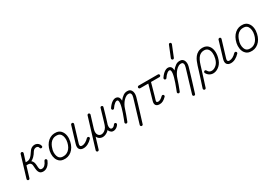

<svg xmlns="http://www.w3.org/2000/svg" viewBox="36 -1791 4268 3012"><g transform="rotate(-30 2170.0 -285.5)"><path d="M322 14Q282 14 262.5 -5Q243 -24 236.5 -54.5Q230 -85 229 -120Q229 -162 217 -179Q205 -196 191.5 -199.5Q178 -203 171 -203H137L76 -3Q73 6 64.5 11Q56 16 46 13Q36 10 32 1Q28 -8 31 -17L148 -404Q152 -414 160.5 -418Q169 -422 179 -420Q188 -417 192.5 -408.5Q197 -400 195 -390L151 -250H175Q211 -250 240.5 -274.5Q270 -299 309 -361Q329 -393 360 -408Q391 -423 425 -418Q453 -413 473 -394Q493 -375 499 -347Q501 -338 496.5 -329.5Q492 -321 481 -319Q471 -317 463 -322Q455 -327 453 -337Q447 -366 417 -371Q401 -373 382 -366Q363 -359 348 -336Q321 -290 292.5 -261.5Q264 -233 236 -220Q257 -204 266.5 -178.5Q276 -153 277 -120Q278 -79 283.5 -61Q289 -43 299 -38.5Q309 -34 322 -34Q380 -34 417 -122Q421 -131 430 -135Q439 -139 448 -135Q457 -131 460.5 -121.5Q464 -112 461 -104Q440 -56 415.5 -30.5Q391 -5 367 4.5Q343 14 322 14Z M683 11Q626 5 593 -42Q570 -74 563 -120Q556 -166 566 -215Q589 -319 653 -373.5Q717 -428 805 -417Q862 -409 893 -363Q917 -329 923.5 -281.5Q930 -234 918 -181Q896 -82 832 -30Q768 22 683 11ZM690 -36Q756 -28 804.5 -68.5Q853 -109 872 -191Q882 -234 877 -272.5Q872 -311 855 -336Q834 -365 798 -370Q749 -376 715 -359.5Q681 -343 660.5 -314.5Q640 -286 629 -256Q618 -226 613 -205Q605 -167 610 -130.5Q615 -94 631 -70Q652 -41 690 -36Z M1050 14Q1000 14 978 -17Q956 -48 974 -108L1063 -404Q1066 -413 1075 -417.5Q1084 -422 1093 -420Q1103 -417 1107.5 -408.5Q1112 -400 1109 -389L1020 -95Q1008 -60 1020 -43Q1025 -37 1034 -35Q1043 -33 1050 -33Q1079 -33 1111 -50.5Q1143 -68 1172 -99Q1180 -106 1189.5 -106Q1199 -106 1206 -100Q1214 -93 1214 -83Q1214 -73 1207 -66Q1130 14 1050 14Z M1211 167Q1201 164 1197 155.5Q1193 147 1195 137L1360 -403Q1363 -412 1371.5 -416.5Q1380 -421 1390 -419Q1400 -415 1404 -406.5Q1408 -398 1406 -389L1340 -174Q1322 -116 1335 -81.5Q1348 -47 1380 -37Q1403 -30 1429.5 -39.5Q1456 -49 1479.5 -73.5Q1503 -98 1515 -135Q1520 -150 1529.5 -181Q1539 -212 1550 -249.5Q1561 -287 1571 -321.5Q1581 -356 1588 -378.5Q1595 -401 1595 -402Q1597 -412 1605.5 -416.5Q1614 -421 1624 -418Q1634 -416 1638.5 -407.5Q1643 -399 1640 -389Q1639 -386 1632.5 -362.5Q1626 -339 1616 -304.5Q1606 -270 1595 -233Q1584 -196 1574.5 -165.5Q1565 -135 1560 -120L1559 -119Q1553 -87 1557.5 -65Q1562 -43 1578 -36Q1592 -30 1612 -39Q1632 -48 1647 -72Q1652 -80 1661.5 -82.5Q1671 -85 1679 -80Q1687 -76 1690 -65.5Q1693 -55 1688 -47Q1665 -10 1628.5 5.5Q1592 21 1559 8Q1552 4 1538 -9Q1524 -22 1516 -46Q1485 -11 1443.5 4Q1402 19 1367 8Q1348 3 1330.5 -11.5Q1313 -26 1302 -50L1241 151Q1238 160 1229.5 165Q1221 170 1211 167Z M2008 166Q1999 163 1994.5 154.5Q1990 146 1993 136Q2004 100 2019.5 47.5Q2035 -5 2053 -64.5Q2071 -124 2088.5 -181.5Q2106 -239 2119 -284Q2131 -323 2124 -346Q2117 -369 2097 -372Q2067 -377 2039.5 -362Q2012 -347 1988.5 -321Q1965 -295 1947.5 -263.5Q1930 -232 1921 -202Q1908 -159 1888.5 -106.5Q1869 -54 1849 -2Q1845 7 1836 11.5Q1827 16 1819 12Q1809 9 1805 -0.5Q1801 -10 1805 -19Q1814 -42 1828 -78.5Q1842 -115 1856.5 -156.5Q1871 -198 1882 -238.5Q1893 -279 1896.5 -311.5Q1900 -344 1892 -360Q1888 -369 1883 -370Q1863 -378 1833 -356Q1803 -334 1774 -290Q1770 -282 1760 -280Q1750 -278 1741 -283Q1734 -288 1732 -298Q1730 -308 1735 -316Q1775 -376 1818.5 -402.5Q1862 -429 1900 -415Q1926 -404 1936 -380Q1944 -359 1944 -331Q1975 -372 2015 -399.5Q2055 -427 2107 -419Q2138 -415 2157 -386Q2171 -364 2173 -334Q2175 -304 2166 -271Q2153 -225 2134.5 -163.5Q2116 -102 2097 -40Q2078 22 2062 73Q2046 124 2038 151Q2036 160 2026.5 164.5Q2017 169 2008 166Z M2429 13Q2380 13 2361.5 -14Q2343 -41 2358 -90Q2364 -112 2374.5 -148Q2385 -184 2396.5 -224.5Q2408 -265 2418 -301Q2428 -337 2434 -358H2287Q2277 -358 2270 -365.5Q2263 -373 2263 -382Q2263 -392 2270 -399Q2277 -406 2287 -406H2636Q2646 -406 2653 -399Q2660 -392 2660 -382Q2660 -373 2653 -365.5Q2646 -358 2636 -358H2483Q2479 -343 2469 -306.5Q2459 -270 2446.5 -225.5Q2434 -181 2422.5 -140Q2411 -99 2403 -75Q2396 -53 2403 -42Q2408 -37 2416 -35.5Q2424 -34 2429 -34Q2468 -34 2518 -84Q2526 -91 2535.5 -91Q2545 -91 2552 -84Q2559 -77 2559 -67Q2559 -57 2552 -50Q2519 -17 2490 -2Q2461 13 2429 13Z M2957 166Q2948 163 2943.5 154.5Q2939 146 2942 136Q2953 100 2968.5 47.5Q2984 -5 3002 -64.5Q3020 -124 3037.5 -181.5Q3055 -239 3068 -284Q3080 -323 3073 -346Q3066 -369 3046 -372Q3016 -377 2988.5 -362Q2961 -347 2937.5 -321Q2914 -295 2896.5 -263.5Q2879 -232 2870 -202Q2857 -159 2837.5 -106.5Q2818 -54 2798 -2Q2794 7 2785 11.5Q2776 16 2768 12Q2758 9 2754 -0.5Q2750 -10 2754 -19Q2763 -42 2777 -78.5Q2791 -115 2805.5 -156.5Q2820 -198 2831 -238.5Q2842 -279 2845.5 -311.5Q2849 -344 2841 -360Q2837 -369 2832 -370Q2812 -378 2782 -356Q2752 -334 2723 -290Q2719 -282 2709 -280Q2699 -278 2690 -283Q2683 -288 2681 -298Q2679 -308 2684 -316Q2724 -376 2767.5 -402.5Q2811 -429 2849 -415Q2875 -404 2885 -380Q2893 -359 2893 -331Q2924 -372 2964 -399.5Q3004 -427 3056 -419Q3087 -415 3106 -386Q3120 -364 3122 -334Q3124 -304 3115 -271Q3102 -225 3083.5 -163.5Q3065 -102 3046 -40Q3027 22 3011 73Q2995 124 2987 151Q2985 160 2975.5 164.5Q2966 169 2957 166ZM2983 -507Q2979 -497 2970 -493Q2961 -489 2952 -493Q2943 -498 2939 -506.5Q2935 -515 2939 -525L3020 -725Q3024 -736 3032.5 -739Q3041 -742 3051 -739Q3060 -735 3063.5 -726Q3067 -717 3064 -708Z M3148 166Q3139 163 3135 154.5Q3131 146 3133 137Q3133 136 3141 111.5Q3149 87 3162 47Q3175 7 3190 -39.5Q3205 -86 3219 -131.5Q3233 -177 3244 -213Q3255 -249 3270.5 -285.5Q3286 -322 3309.5 -352.5Q3333 -383 3368 -401.5Q3403 -420 3451 -420Q3520 -420 3559 -370Q3587 -335 3594 -280.5Q3601 -226 3585 -163Q3565 -80 3516.5 -36.5Q3468 7 3415 13Q3374 18 3339 -1Q3304 -20 3284 -57Q3280 -66 3282.5 -75.5Q3285 -85 3295 -89Q3303 -94 3312.5 -91Q3322 -88 3327 -79Q3353 -26 3410 -34Q3449 -39 3486 -73.5Q3523 -108 3539 -174Q3552 -226 3547 -270Q3542 -314 3521 -340Q3497 -372 3451 -372Q3393 -372 3355 -331.5Q3317 -291 3289 -199Q3278 -163 3264 -117.5Q3250 -72 3235 -25Q3220 22 3207.5 61.5Q3195 101 3187 125.5Q3179 150 3179 151Q3176 160 3167 165Q3158 170 3148 166Z M3720 14Q3670 14 3648 -17Q3626 -48 3644 -108L3733 -404Q3736 -413 3745 -417.5Q3754 -422 3763 -420Q3773 -417 3777.5 -408.5Q3782 -400 3779 -389L3690 -95Q3678 -60 3690 -43Q3695 -37 3704 -35Q3713 -33 3720 -33Q3749 -33 3781 -50.5Q3813 -68 3842 -99Q3850 -106 3859.5 -106Q3869 -106 3876 -100Q3884 -93 3884 -83Q3884 -73 3877 -66Q3800 14 3720 14Z M4067 11Q4010 5 3977 -42Q3954 -74 3947 -120Q3940 -166 3950 -215Q3973 -319 4037 -373.5Q4101 -428 4189 -417Q4246 -409 4277 -363Q4301 -329 4307.5 -281.5Q4314 -234 4302 -181Q4280 -82 4216 -30Q4152 22 4067 11ZM4074 -36Q4140 -28 4188.5 -68.5Q4237 -109 4256 -191Q4266 -234 4261 -272.5Q4256 -311 4239 -336Q4218 -365 4182 -370Q4133 -376 4099 -359.5Q4065 -343 4044.5 -314.5Q4024 -286 4013 -256Q4002 -226 3997 -205Q3989 -167 3994 -130.5Q3999 -94 4015 -70Q4036 -41 4074 -36Z"/></g></svg>

Font: Zen Kurenaido
Style: Regular
Weight: 400
Designer: Yoshimichi Ohira
Foundry: Positype
Version: Version 1.001